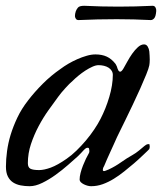

<svg xmlns="http://www.w3.org/2000/svg" viewBox="-20 -643 563 663"><path d="M181.2 -309.1Q166 -288.6 147.7 -262.9Q129.4 -237.3 113.5 -207.5Q97.7 -177.7 86.9 -145.5Q76.2 -113.3 76.2 -79.6Q76.2 -64.9 85.2 -60.3Q94.2 -55.7 115.2 -55.7Q131.8 -55.7 155.3 -64.2Q178.7 -72.8 210 -94.7Q227.1 -106.4 244.1 -123Q261.2 -139.6 276.9 -158.2Q292.5 -176.8 305.4 -196Q318.4 -215.3 327.1 -232.4Q335.9 -249.5 343.8 -269Q351.6 -288.6 357.4 -308.3Q363.3 -328.1 366.5 -347.7Q369.6 -367.2 369.6 -384.3Q369.6 -392.1 365.7 -398.4Q361.8 -404.8 355 -409.2Q348.1 -413.6 339.1 -415.8Q330.1 -418 320.3 -418Q311 -418 299.1 -412.6Q287.1 -407.2 274.7 -399.2Q262.2 -391.1 251 -381.8Q239.7 -372.6 231.9 -364.7Q226.1 -359.9 219.2 -353Q212.4 -346.2 205.6 -338.6Q198.7 -331.1 192.4 -323.5Q186 -315.9 181.2 -309.1ZM477.5 -489.7Q485.4 -489.7 490 -482.2Q494.6 -474.6 495.6 -465.3Q496.1 -458.5 496.6 -451.2Q497.1 -443.8 497.1 -437.5Q497.1 -431.2 496.6 -425.8Q496.1 -420.4 495.6 -417.5Q493.7 -407.2 484.9 -385.5Q476.1 -363.8 464.1 -336.9Q452.1 -310.1 438.5 -281.5Q424.8 -252.9 413.1 -228.8Q401.4 -204.6 393.1 -188Q384.8 -171.4 383.8 -168.9Q378.9 -157.7 373 -144.8Q367.2 -131.8 361.1 -118.7Q355 -105.5 349.4 -92.8Q343.8 -80.1 339.4 -69.3Q336.9 -65.4 335.9 -62Q335 -58.6 335 -56.6Q335 -52.2 339.4 -52.2Q341.8 -52.2 345.7 -54Q349.6 -55.7 356 -58.1Q377.9 -68.4 398.2 -82.8Q418.5 -97.2 437 -107.4Q449.2 -114.3 459.7 -123Q470.2 -131.8 478.5 -138.7Q481 -141.1 484.9 -143.3Q488.8 -145.5 495.6 -145.5Q496.1 -143.1 496.6 -140.9Q497.1 -138.7 497.1 -136.7Q497.1 -134.8 496.6 -132.6Q496.1 -130.4 495.6 -128.4Q495.6 -127.9 489.5 -122.1Q483.4 -116.2 474.9 -108.2Q466.3 -100.1 457.3 -91.8Q448.2 -83.5 442.4 -78.6Q426.3 -64.9 408.9 -51Q391.6 -37.1 373 -25.6Q354.5 -14.2 335 -7.1Q315.4 0 294.4 0Q289.1 0 282.5 -1.7Q275.9 -3.4 269.5 -6.6Q263.2 -9.8 259 -13.9Q254.9 -18.1 254.9 -22.9Q254.9 -33.2 258.3 -46.1Q261.7 -59.1 266.6 -71.5Q271.5 -84 276.6 -94.5Q281.7 -105 285.2 -110.8Q288.6 -115.7 288.6 -120.6Q288.6 -124.5 287.8 -128.7Q287.1 -132.8 282.7 -132.8Q278.8 -132.8 275.9 -130.6Q272.9 -128.4 270.5 -126Q265.1 -120.1 260 -114.7Q254.9 -109.4 249.5 -104Q235.4 -91.3 215.1 -73.5Q194.8 -55.7 172.1 -39.3Q149.4 -22.9 126 -11.5Q102.5 0 82.5 0Q65.9 0 51 -2.9Q36.1 -5.9 24.9 -13.2Q13.7 -20.5 7.1 -33.7Q0.5 -46.9 0.5 -67.4Q0.5 -93.3 4.4 -121.6Q8.3 -149.9 16.6 -177.2Q25.4 -206.1 39.8 -236.6Q54.2 -267.1 77.1 -296.4Q99.1 -325.2 127.7 -353.8Q156.2 -382.3 189.5 -405.3Q201.2 -414.1 216.1 -422.9Q231 -431.6 247.1 -438.7Q263.2 -445.8 279.3 -450.4Q295.4 -455.1 309.6 -455.1Q332 -455.1 348.6 -447.5Q365.2 -439.9 378.9 -422.4Q381.3 -418.9 383.3 -414.1Q385.3 -409.2 386.2 -405.3Q387.7 -401.4 389.6 -398.4Q391.6 -395.5 395.5 -395.5Q397.9 -395.5 401.1 -399.2Q404.3 -402.8 406.7 -407.2Q412.1 -416.5 419.7 -430.4Q427.2 -444.3 436.5 -457.5Q445.8 -470.7 456.3 -480.2Q466.8 -489.7 477.5 -489.7ZM251 -573.7Q244.6 -573.7 241.7 -578.6Q238.8 -583.5 238.8 -587.4Q238.8 -595.2 241.7 -604Q244.1 -610.8 249.3 -616.9Q254.4 -623 271 -623Q329.6 -620.1 388.7 -620.1Q447.3 -620.1 506.8 -623Q513.7 -623 516.8 -617.4Q520 -611.8 519.5 -605Q518.1 -586.4 512.7 -580.1Q507.3 -573.7 500.5 -573.7Q441.9 -576.7 383.3 -576.7Q316.9 -576.7 251 -573.7Z"/></svg>

Font: IM FELL French Canon
Style: Italic
Weight: 400
Italic angle: -17°
Designer: Igino Marini
Foundry: Igino Marini
Version: 3.00